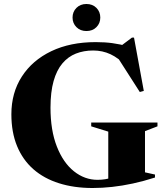

<svg xmlns="http://www.w3.org/2000/svg" viewBox="-20 -929 831 962"><path d="M706.5 -65.5 756.5 -54.5V-39.5Q699 -21 645.5 -9.5Q592 2 541.8 7.5Q491.5 13 444 13Q351 13 275.8 -10.8Q200.5 -34.5 147.2 -81.2Q94 -128 65.5 -197Q37 -266 37 -356.5Q37 -464 89.5 -545.5Q142 -627 237 -672.5Q332 -718 459.5 -718Q506 -718 543.2 -712.8Q580.5 -707.5 622.5 -697L568.5 -686L641 -740.5H651.5L700.5 -473.5L680.5 -468L555.5 -663L616.5 -595Q574 -638.5 533.8 -657.2Q493.5 -676 447 -676Q399.5 -676 360.2 -660.5Q321 -645 292.5 -611.2Q264 -577.5 248.5 -522.8Q233 -468 233 -389.5Q233 -276 264.8 -195Q296.5 -114 350.2 -71Q404 -28 468.5 -28Q488.5 -28 507.2 -31Q526 -34 542.8 -40.2Q559.5 -46.5 573.5 -55.5L522.5 -8V-269.5L437 -296V-315H769V-296L706.5 -272ZM413 -773.5Q382.5 -773.5 363 -793Q343.5 -812.5 343.5 -841Q343.5 -870 363 -889.5Q382.5 -909 413 -909Q444 -909 463.2 -889.5Q482.5 -870 482.5 -841Q482.5 -812.5 463.2 -793Q444 -773.5 413 -773.5Z"/></svg>

Font: Newsreader 60pt
Style: Bold
Weight: 700
Designer: Hugues Gentile
Foundry: Production Type
Version: Version 1.003